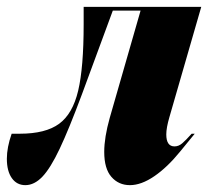

<svg xmlns="http://www.w3.org/2000/svg" viewBox="-32 -528 607 560"><path d="M2 -138H26Q101 -138 140.5 -167Q180 -196 196 -263.5Q212 -331 212 -457V-508H555L462 -186Q453 -155 453 -136Q453 -101 477 -101Q489 -101 499.5 -110Q510 -119 527 -138H536Q530 -131 493 -85.5Q456 -40 418 -14Q380 12 347 12Q314 12 293 -12Q272 -36 272 -85Q272 -127 288 -184L378 -497H297L207 -253Q169 -151 142 -94Q115 -37 91.5 -12.5Q68 12 42 12Q17 12 2.5 -8.5Q-12 -29 -12 -65Q-12 -98 2 -138Z"/></svg>

Font: Nyght Serif Dark Italic
Style: Regular
Weight: 800
Italic angle: -16°
Designer: Maksym Kobuzan
Version: Version 0.400